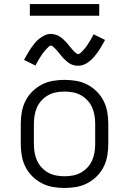

<svg xmlns="http://www.w3.org/2000/svg" viewBox="-20 -924 640 952"><path d="M300 8Q271 8 242 3Q213 -2 187 -15.5Q161 -29 140 -50Q119 -71 106 -97Q93 -123 88 -152Q83 -181 83 -210V-310Q83 -339 88 -368Q93 -397 106 -423Q119 -449 140 -470Q161 -491 187 -504.5Q213 -518 242 -523Q271 -528 300 -528Q329 -528 358 -523Q387 -518 413 -504.5Q439 -491 460 -470Q481 -449 494 -423Q507 -397 512 -368Q517 -339 517 -310V-210Q517 -181 512 -152Q507 -123 494 -97Q481 -71 460 -50Q439 -29 413 -15.5Q387 -2 358 3Q329 8 300 8ZM300 -50Q321 -50 342 -54Q363 -58 381 -68Q399 -78 413.5 -93.5Q428 -109 436.5 -128Q445 -147 448.5 -168Q452 -189 452 -210V-310Q452 -331 448.5 -352Q445 -373 436.5 -392Q428 -411 413.5 -426.5Q399 -442 381 -452Q363 -462 342 -466Q321 -470 300 -470Q279 -470 258 -466Q237 -462 219 -452Q201 -442 186.5 -426.5Q172 -411 163.5 -392Q155 -373 151.5 -352Q148 -331 148 -310V-210Q148 -189 151.5 -168Q155 -147 163.5 -128Q172 -109 186.5 -93.5Q201 -78 219 -68Q237 -58 258 -54Q279 -50 300 -50ZM367 -598Q361 -598 354.5 -599Q348 -600 342.5 -601.5Q337 -603 331 -606Q325 -609 320 -612.5Q315 -616 310.5 -620Q306 -624 301.5 -628.5Q297 -633 292.5 -637.5Q288 -642 284.5 -646.5Q281 -651 277 -656Q273 -661 268.5 -666Q264 -671 260 -676Q256 -681 252 -684.5Q248 -688 243 -693Q238 -698 233 -698Q227 -698 223 -694Q219 -690 213.5 -684.5Q208 -679 205.5 -676Q203 -673 200 -669.5Q197 -666 193.5 -661.5Q190 -657 186.5 -651.5Q183 -646 179.5 -640.5Q176 -635 172 -628.5Q168 -622 164 -614.5Q160 -607 156 -599L99 -627Q109 -645 118 -660.5Q127 -676 136 -688.5Q145 -701 153.5 -711.5Q162 -722 174.5 -732Q187 -742 202 -749Q217 -756 233 -756Q239 -756 245.5 -754.5Q252 -753 257.5 -751.5Q263 -750 269 -747Q275 -744 280 -740.5Q285 -737 289.5 -733Q294 -729 298.5 -724.5Q303 -720 307.5 -715.5Q312 -711 315.5 -706.5Q319 -702 323 -697Q327 -692 331.5 -687Q336 -682 340 -677Q344 -672 348 -668.5Q352 -665 357 -660.5Q362 -656 367 -656Q373 -656 377 -659.5Q381 -663 386.5 -668.5Q392 -674 394.5 -677Q397 -680 400 -683.5Q403 -687 406.5 -691.5Q410 -696 413.5 -701.5Q417 -707 420.5 -712.5Q424 -718 428 -724.5Q432 -731 436 -738.5Q440 -746 444 -754L501 -726Q491 -708 482 -692.5Q473 -677 464 -664.5Q455 -652 446.5 -642Q438 -632 425.5 -621.5Q413 -611 398 -604.5Q383 -598 367 -598ZM128 -846V-904H472V-846Z"/></svg>

Font: Iosevka Aile Custom Light
Style: Regular
Weight: 300
Designer: Belleve Invis
Foundry: Belleve Invis
Version: Version 17.0.2; ttfautohint (v1.8.3)